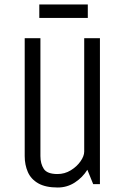

<svg xmlns="http://www.w3.org/2000/svg" viewBox="-20 -820 565 855"><path d="M90 -650H160V-125Q160 -91 175 -68Q190 -45 236 -45Q268 -45 295 -61.5Q322 -78 338.5 -101.5Q355 -125 355 -145V-650H425V0H395L369 -64Q348 -30 313.5 -7.5Q279 15 237 15Q183 15 150.5 -3.5Q118 -22 104 -54Q90 -86 90 -125ZM155 -800H371V-740H155Z"/></svg>

Font: Unica One
Style: Regular
Weight: 400
Designer: Eduardo Rodriguez Tunni
Foundry: Eduardo Rodriguez Tunni
Version: Version 2.000; ttfautohint (v1.8.4.7-5d5b);gftools[0.9.23]